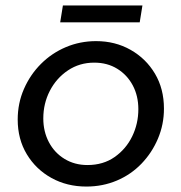

<svg xmlns="http://www.w3.org/2000/svg" viewBox="-20 -673 666 705"><path d="M297 12Q226 12 169 -19.5Q112 -51 78.5 -106.5Q45 -162 45 -234Q45 -294 68 -346.5Q91 -399 130.5 -438.5Q170 -478 222 -500Q274 -522 333 -522Q403 -522 459.5 -490Q516 -458 549 -402.5Q582 -347 582 -274Q582 -216 560 -164Q538 -112 499.5 -72Q461 -32 409 -10Q357 12 297 12ZM301 -67Q359 -67 401 -96.5Q443 -126 465.5 -172.5Q488 -219 488 -272Q488 -321 467.5 -359.5Q447 -398 410.5 -420.5Q374 -443 326 -443Q272 -443 229.5 -414.5Q187 -386 163 -339.5Q139 -293 139 -238Q139 -190 159.5 -151Q180 -112 217 -89.5Q254 -67 301 -67ZM201 -591 211 -653H503L493 -591Z"/></svg>

Font: MuseoModerno
Style: Italic
Weight: 400
Italic angle: -9°
Designer: Pablo Cosgaya, Héctor Gatti, Marcela Romero, and the Authors of The MuseoModerno Project.
Foundry: Omnibus-Type Team
Version: Version 1.003